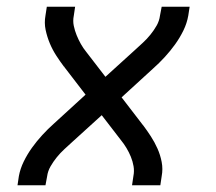

<svg xmlns="http://www.w3.org/2000/svg" viewBox="-20 -550 640 570"><path d="M32 0 36 -27Q40 -49 50.5 -70.5Q61 -92 75 -111.5Q89 -131 105.5 -149Q122 -167 140 -183L234 -269L171 -351Q171 -351 171 -351.5Q171 -352 171 -352H170Q158 -368 147 -385Q136 -402 128 -421Q120 -440 115.5 -461Q111 -482 115 -504L119 -530H203L199 -503Q196 -488 199 -473.5Q202 -459 207.5 -445.5Q213 -432 220 -419.5Q227 -407 236 -396L293 -322L380 -401Q392 -412 404 -423Q416 -434 426.5 -447Q437 -460 445 -474Q453 -488 455 -504L460 -530H543L539 -504Q535 -481 524.5 -459.5Q514 -438 500 -418.5Q486 -399 469.5 -381Q453 -363 435 -347L341 -261L404 -179Q404 -179 404.5 -178.5Q405 -178 405 -178Q417 -162 428 -145Q439 -128 447.5 -109Q456 -90 460 -69Q464 -48 460 -27L456 0H372L376 -27Q379 -42 376.5 -56.5Q374 -71 368.5 -84.5Q363 -98 355.5 -110.5Q348 -123 339 -134L282 -208L195 -129Q183 -118 171 -107Q159 -96 148.5 -83Q138 -70 130 -56Q122 -42 120 -27L115 0Z"/></svg>

Font: Iosevka Curly Extended
Style: Italic
Weight: 400
Width: 7
Italic angle: -9°
Monospace: yes
Designer: Belleve Invis
Foundry: Belleve Invis
Version: Version 11.1.0; ttfautohint (v1.8.3)